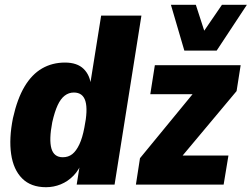

<svg xmlns="http://www.w3.org/2000/svg" viewBox="-20 -770 1050 801"><path d="M172 11Q109 11 72.5 -25.5Q36 -62 26.5 -127Q17 -192 34 -277Q52 -358 82.5 -409Q113 -460 155.5 -484.5Q198 -509 251 -509Q302 -509 329 -482.5Q356 -456 360 -411H355L402 -705H570L458 0H300L315 -95H322Q310 -61 286.5 -37Q263 -13 233.5 -1Q204 11 172 11ZM242 -114Q265 -114 281.5 -127Q298 -140 311 -167.5Q324 -195 332 -238Q347 -311 336.5 -347.5Q326 -384 288 -384Q267 -384 250 -371Q233 -358 220.5 -331Q208 -304 198 -260Q184 -187 194.5 -150.5Q205 -114 242 -114ZM547 0 564 -110 817 -418 803 -377H607L626 -498H984L967 -390L710 -83L724 -121H933L913 0ZM749 -559 693 -750H797L832 -642L906 -750H1010L884 -559Z"/></svg>

Font: Nunito Sans 10pt Condensed Black
Style: Italic
Weight: 900
Width: 3
Italic angle: -9°
Designer: Vernon Adams
Foundry: Vernon Adams
Version: Version 3.101;gftools[0.9.27]